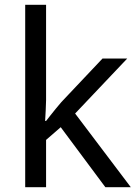

<svg xmlns="http://www.w3.org/2000/svg" viewBox="-20 -780 574 800"><path d="M172 -363Q172 -347 170.5 -321Q169 -295 168 -276H172Q178 -284 190 -299Q202 -314 214.5 -329.5Q227 -345 236 -355L407 -536H510L293 -307L525 0H419L233 -250L172 -197V0H85V-760H172Z"/></svg>

Font: Noto Sans Zanabazar Square
Style: Regular
Weight: 400
Version: Version 2.005; ttfautohint (v1.8.4.7-5d5b)